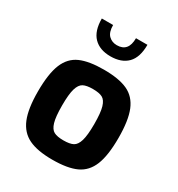

<svg xmlns="http://www.w3.org/2000/svg" viewBox="-184 -893 942 1017"><g transform="rotate(30 287.5 -384.5)"><path d="M41 -270Q41 -379 65.5 -438.5Q90 -498 143 -521.5Q196 -545 287 -545Q379 -545 432 -520.5Q485 -496 509.5 -436.5Q534 -377 534 -270Q534 -163 510 -103.5Q486 -44 433 -19.5Q380 5 287 5Q196 5 143 -20.5Q90 -46 65.5 -105.5Q41 -165 41 -270ZM386 -270Q386 -339 376 -372.5Q366 -406 346 -416.5Q326 -427 287 -427Q249 -427 229 -416.5Q209 -406 199 -372.5Q189 -339 189 -270Q189 -201 199 -167.5Q209 -134 229 -123.5Q249 -113 287 -113Q326 -113 346 -123.5Q366 -134 376 -167.5Q386 -201 386 -270ZM141 -774H210Q210 -730 230 -710.5Q250 -691 280 -691Q350 -691 350 -774H420Q420 -697 383.5 -660Q347 -623 280 -623Q214 -623 177.5 -660.5Q141 -698 141 -774Z"/></g></svg>

Font: Exo
Style: Bold
Weight: 700
Designer: Natanael Gama
Foundry: Natanael Gama
Version: Version 1.500; ttfautohint (v1.6)